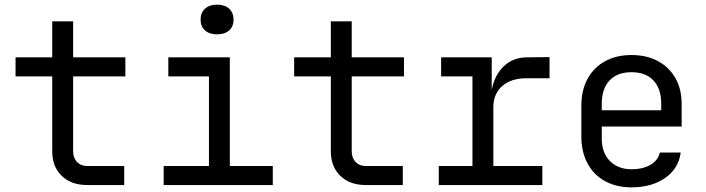

<svg xmlns="http://www.w3.org/2000/svg" viewBox="-20 -797 3040 827"><path d="M355 0Q287 0 246 -39.5Q205 -79 205 -145V-468H47V-550H205V-705H295V-550H520V-468H295V-145Q295 -117 311.5 -99.5Q328 -82 355 -82H515V0Z M685 0V-82H880V-468H705V-550H970V-82H1155V0ZM915 -649Q882 -649 863 -666Q844 -683 844 -712Q844 -742 863 -759.5Q882 -777 915 -777Q948 -777 967 -759.5Q986 -742 986 -712Q986 -683 967 -666Q948 -649 915 -649Z M1555 0Q1487 0 1446 -39.5Q1405 -79 1405 -145V-468H1247V-550H1405V-705H1495V-550H1720V-468H1495V-145Q1495 -117 1511.5 -99.5Q1528 -82 1555 -82H1715V0Z M1870 0V-82H2015V-468H1880V-550H2098V-414H2118L2094 -359Q2094 -445 2136.5 -497Q2179 -549 2247 -550L2347 -551V-460H2248Q2182 -460 2143.5 -426.5Q2105 -393 2105 -335V-82H2316V0Z M2700 10Q2635 10 2586.5 -16.5Q2538 -43 2511 -92.5Q2484 -142 2484 -210V-340Q2484 -409 2511 -458Q2538 -507 2586.5 -533.5Q2635 -560 2700 -560Q2765 -560 2813.5 -534Q2862 -508 2889 -461Q2916 -414 2916 -350V-252H2572V-200Q2572 -139 2607 -103.5Q2642 -68 2700 -68Q2750 -68 2782.5 -87.5Q2815 -107 2822 -140H2912Q2903 -71 2845 -30.5Q2787 10 2700 10ZM2828 -313V-350Q2828 -415 2794.5 -450.5Q2761 -486 2700 -486Q2639 -486 2605.5 -450.5Q2572 -415 2572 -350V-322H2835Z"/></svg>

Font: Atlassian Mono
Style: Regular
Weight: 400
Monospace: yes
Designer: Philipp Nurullin, Konstantin Bulenkov
Foundry: Modifications by Atlassian Pty Ltd, manufactured by JetBrains
Version: Version 2.304